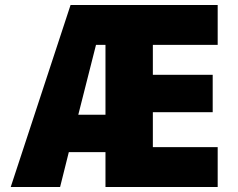

<svg xmlns="http://www.w3.org/2000/svg" viewBox="-20 -750 956 770"><path d="M263 -730H853V-570H593V-450H833V-300H593V-160H853V0H403V-140H256L221 0H23ZM294 -290H403V-570H365Z"/></svg>

Font: Mplus 1p Black
Style: Regular
Weight: 900
Version: Version 1.061